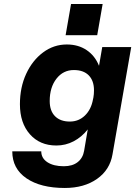

<svg xmlns="http://www.w3.org/2000/svg" viewBox="-20 -734 672 954"><path d="M333 -714H490L463 -559H306ZM632 -500 539 33Q526 110 462 155Q398 200 302 200Q182 200 111.5 152Q41 104 41 18H185Q185 52 215.5 72Q246 92 297 92Q340 92 366 71.5Q392 51 398 15L416 -91Q386 -53 346 -32Q306 -11 260 -11Q178 -11 128.5 -67Q79 -123 79 -216Q79 -300 110 -367Q141 -434 194 -473.5Q247 -513 312 -513Q369 -513 410.5 -485Q452 -457 472 -407L488 -500ZM227 -232Q227 -183 253.5 -156.5Q280 -130 327 -130Q371 -130 402 -160Q433 -190 442 -240L444 -249Q447 -266 447 -285Q447 -333 421 -359.5Q395 -386 347 -386Q294 -386 260.5 -343Q227 -300 227 -232Z"/></svg>

Font: Overused Grotesk
Style: Bold Italic
Weight: 700
Italic angle: -10°
Version: Version 0.003